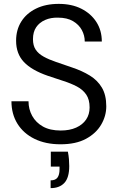

<svg xmlns="http://www.w3.org/2000/svg" viewBox="-20 -732 608 990"><path d="M292 12Q215 12 158 -16Q101 -44 70 -94Q39 -144 39 -210H127Q127 -169 146 -134.5Q165 -100 201.5 -79.5Q238 -59 293 -59Q339 -59 372.5 -74Q406 -89 424 -115.5Q442 -142 442 -178Q442 -219 424.5 -244.5Q407 -270 376.5 -286Q346 -302 307 -314.5Q268 -327 227 -341Q143 -370 103 -412.5Q63 -455 63 -522Q63 -578 89.5 -620.5Q116 -663 165.5 -687.5Q215 -712 283 -712Q350 -712 399.5 -687Q449 -662 477 -618.5Q505 -575 505 -518H417Q417 -549 402 -577Q387 -605 356.5 -623Q326 -641 279 -641Q242 -642 212.5 -629Q183 -616 166.5 -591.5Q150 -567 150 -530Q150 -497 164 -476Q178 -455 205 -440Q232 -425 269 -412.5Q306 -400 352 -384Q403 -367 443 -342.5Q483 -318 505.5 -280Q528 -242 528 -184Q528 -134 501.5 -89Q475 -44 423 -16Q371 12 292 12ZM241 238V198Q266 198 276.5 183.5Q287 169 287 141V127H242V50H330Q334 70 335.5 89Q337 108 337 124Q337 184 312 211Q287 238 241 238Z"/></svg>

Font: DM Sans 28pt
Style: Regular
Weight: 400
Version: Version 4.004;gftools[0.9.30]